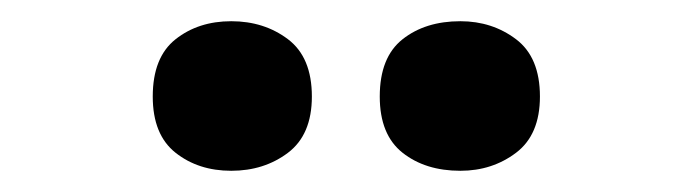

<svg xmlns="http://www.w3.org/2000/svg" viewBox="-20 -779 645 181"><path d="M124 -688Q124 -725 145.5 -742Q167 -759 198 -759Q229 -759 251.5 -742Q274 -725 274 -688Q274 -652 251.5 -635Q229 -618 198 -618Q167 -618 145.5 -635Q124 -652 124 -688ZM338 -688Q338 -725 359.5 -742Q381 -759 414 -759Q444 -759 466.5 -742Q489 -725 489 -688Q489 -652 466.5 -635Q444 -618 414 -618Q381 -618 359.5 -635Q338 -652 338 -688Z"/></svg>

Font: Noto Sans Malayalam ExtraBold
Style: Regular
Weight: 800
Designer: Jelle Bosma - Monotype Design Team
Foundry: Monotype Imaging Inc.
Version: Version 2.104; ttfautohint (v1.8.4.7-5d5b)